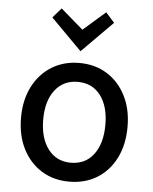

<svg xmlns="http://www.w3.org/2000/svg" viewBox="-55 -821 702 880"><g transform="rotate(5 296.0 -381.0)"><path d="M296 13Q224 13 169 -21Q114 -55 82.5 -116.5Q51 -178 51 -261Q51 -342 82.5 -403.5Q114 -465 169.5 -499Q225 -533 296 -533Q368 -533 423 -499Q478 -465 509.5 -403.5Q541 -342 541 -261Q541 -178 510 -116.5Q479 -55 424 -21Q369 13 296 13ZM296 -74Q363 -74 401 -124.5Q439 -175 439 -261Q439 -346 401 -396Q363 -446 296 -446Q230 -446 191.5 -396Q153 -346 153 -261Q153 -175 191.5 -124.5Q230 -74 296 -74ZM296 -587 154 -730 193 -775 296 -686 398 -775 438 -730Z"/></g></svg>

Font: Ubuntu Sans Medium
Style: Regular
Weight: 500
Designer: Dalton Maag Ltd
Foundry: Dalton Maag Ltd
Version: Version 1.006; ttfautohint (v1.8.4.7-5d5b)